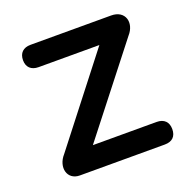

<svg xmlns="http://www.w3.org/2000/svg" viewBox="-95 -579 660 671"><g transform="rotate(-20 235.0 -244.0)"><path d="M92 0H408C436 0 451 -15 451 -42C451 -68 436 -84 408 -84H171L419 -401C452 -438 439 -488 386 -488H86C59 -488 43 -473 43 -446C43 -420 59 -405 86 -405H312L66 -89C32 -51 45 0 92 0Z"/></g></svg>

Font: SN Pro Medium
Style: Regular
Weight: 500
Designer: Tobias Whetton
Foundry: Supernotes
Version: Version 1.003;Glyphs 3.3 (3324)